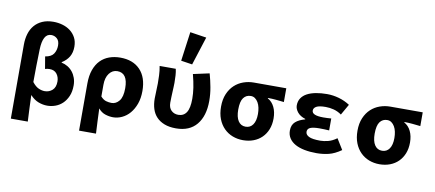

<svg xmlns="http://www.w3.org/2000/svg" viewBox="-83 -1158 3767 1663"><g transform="rotate(10 1800.0 -326.5)"><path d="M72 177V-474Q72 -525 85 -568.5Q98 -612 125 -644Q152 -676 193.5 -694.5Q235 -713 291 -713Q332 -713 370.5 -702Q409 -691 439 -668.5Q469 -646 487.5 -612Q506 -578 506 -531Q506 -480 484.5 -443.5Q463 -407 421 -381V-377Q450 -371 475 -356Q500 -341 518.5 -318Q537 -295 547.5 -265Q558 -235 558 -200Q558 -145 540.5 -105Q523 -65 495.5 -39Q468 -13 433 -0.5Q398 12 362 12Q324 12 285 -2.5Q246 -17 211 -55Q213 5 215.5 62.5Q218 120 221 177ZM319 -108Q358 -108 386 -133Q414 -158 414 -209Q414 -248 392.5 -276Q371 -304 329 -304Q307 -304 289 -298L271 -405Q324 -413 344.5 -444Q365 -475 365 -517Q365 -558 343 -577.5Q321 -597 292 -597Q254 -597 235 -561Q216 -525 214 -457Q212 -384 210.5 -313Q209 -242 209 -169Q237 -133 265 -120.5Q293 -108 319 -108Z M672 177V-237Q672 -307 690.5 -358.5Q709 -410 741.5 -443Q774 -476 818.5 -492Q863 -508 915 -508Q1027 -508 1090 -442Q1153 -376 1153 -256Q1153 -192 1135 -142.5Q1117 -93 1087.5 -58.5Q1058 -24 1019.5 -6Q981 12 941 12Q907 12 872 0.5Q837 -11 811 -43Q813 14 815.5 68Q818 122 821 177ZM907 -108Q946 -108 974 -142.5Q1002 -177 1002 -254Q1002 -388 910 -388Q867 -388 839 -351Q811 -314 811 -251V-148Q834 -122 858.5 -115Q883 -108 907 -108Z M1494 12Q1435 12 1392.5 -4.5Q1350 -21 1322.5 -50Q1295 -79 1282 -120Q1269 -161 1269 -211Q1269 -244 1271 -277.5Q1273 -311 1273 -344Q1273 -373 1271.5 -414Q1270 -455 1262 -496H1404Q1410 -470 1412 -439.5Q1414 -409 1414 -374Q1414 -359 1413 -338.5Q1412 -318 1411 -295Q1410 -272 1409 -247Q1408 -222 1408 -199Q1408 -154 1432.5 -130.5Q1457 -107 1494 -107Q1541 -107 1565.5 -144.5Q1590 -182 1590 -265Q1590 -310 1582.5 -361Q1575 -412 1558 -477L1700 -508Q1716 -451 1727 -391.5Q1738 -332 1738 -272Q1738 -139 1675.5 -63.5Q1613 12 1494 12ZM1537 -558 1438 -573 1473 -830 1617 -808Z M2084 12Q2035 12 1992 -4.5Q1949 -21 1916.5 -53.5Q1884 -86 1865.5 -133Q1847 -180 1847 -242Q1847 -306 1867.5 -354Q1888 -402 1922 -433.5Q1956 -465 2000 -480.5Q2044 -496 2091 -496H2376V-375Q2356 -377 2338.5 -379Q2321 -381 2304.5 -382.5Q2288 -384 2270.5 -385Q2253 -386 2234 -386V-382Q2272 -361 2292.5 -318.5Q2313 -276 2313 -219Q2313 -165 2296 -122.5Q2279 -80 2248.5 -50Q2218 -20 2176 -4Q2134 12 2084 12ZM2086 -107Q2127 -107 2150 -140Q2173 -173 2173 -234Q2173 -263 2167.5 -289Q2162 -315 2150.5 -334.5Q2139 -354 2123 -365.5Q2107 -377 2086 -377Q2045 -377 2021.5 -345.5Q1998 -314 1998 -242Q1998 -177 2021 -142Q2044 -107 2086 -107Z M2730 12Q2672 12 2624 2.5Q2576 -7 2542 -26Q2508 -45 2489 -74Q2470 -103 2470 -141Q2470 -191 2500.5 -218Q2531 -245 2584 -259V-263Q2537 -278 2514 -307Q2491 -336 2491 -366Q2491 -403 2509 -430Q2527 -457 2559 -474Q2591 -491 2635.5 -499.5Q2680 -508 2733 -508Q2786 -508 2838.5 -493Q2891 -478 2935 -449L2881 -354Q2849 -377 2813 -386.5Q2777 -396 2741 -396Q2684 -396 2659.5 -382.5Q2635 -369 2635 -346Q2635 -303 2735 -303Q2769 -303 2805 -306V-201Q2761 -204 2719 -204Q2665 -204 2639.5 -193Q2614 -182 2614 -156Q2614 -130 2644 -115Q2674 -100 2744 -100Q2775 -100 2812.5 -109.5Q2850 -119 2888 -147L2946 -53Q2889 -13 2837.5 -0.5Q2786 12 2730 12Z M3284 12Q3235 12 3192 -4.5Q3149 -21 3116.5 -53.5Q3084 -86 3065.5 -133Q3047 -180 3047 -242Q3047 -306 3067.5 -354Q3088 -402 3122 -433.5Q3156 -465 3200 -480.5Q3244 -496 3291 -496H3576V-375Q3556 -377 3538.5 -379Q3521 -381 3504.5 -382.5Q3488 -384 3470.5 -385Q3453 -386 3434 -386V-382Q3472 -361 3492.5 -318.5Q3513 -276 3513 -219Q3513 -165 3496 -122.5Q3479 -80 3448.5 -50Q3418 -20 3376 -4Q3334 12 3284 12ZM3286 -107Q3327 -107 3350 -140Q3373 -173 3373 -234Q3373 -263 3367.5 -289Q3362 -315 3350.5 -334.5Q3339 -354 3323 -365.5Q3307 -377 3286 -377Q3245 -377 3221.5 -345.5Q3198 -314 3198 -242Q3198 -177 3221 -142Q3244 -107 3286 -107Z"/></g></svg>

Font: Source Code Pro
Style: Bold
Weight: 700
Monospace: yes
Designer: Paul D. Hunt, Teo Tuominen
Foundry: Adobe Systems Incorporated
Version: Version 2.030;PS 1.000;hotconv 16.6.51;makeotf.lib2.5.65220